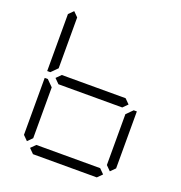

<svg xmlns="http://www.w3.org/2000/svg" viewBox="-161 -1073 1138 1210"><g transform="rotate(20 408.0 -468.0)"><path d="M130 -64 99 -95V-477H120L130 -467L161 -436V-95ZM163 -500 194 -531H622L653 -500L622 -469H194ZM130 -533 120 -523H99V-905L130 -936L161 -905V-564ZM686 -467 696 -477H717V-95L686 -64L655 -95V-436ZM653 -31 622 0H194L163 -31L194 -62H622Z"/></g></svg>

Font: DSEG7 Classic Mini
Style: Light
Weight: 300
Designer: Keshikan(Twitter:@keshinomi_88pro)
Version: Version 0.46